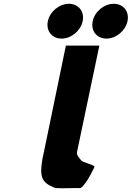

<svg xmlns="http://www.w3.org/2000/svg" viewBox="-20 -994 696 1015"><path d="M344.3 -974C293.3 -974 243.7 -933 233 -882C222.2 -831 254.6 -790 305.6 -790C356.6 -790 406.2 -831 417 -882C427.7 -933 395.3 -974 344.3 -974ZM581.3 -974C530.3 -974 480.7 -933 470 -882C459.2 -831 491.6 -790 542.6 -790C593.6 -790 643.2 -831 654 -882C664.7 -933 632.3 -974 581.3 -974ZM328.3 -753H505.3L387.2 -191C383.6 -173 397.2 -161.8 410.4 -145C417.6 -135.7 473.9 -124 479.8 -113C479.8 -113 439.3 -21.3 406.1 0C322 0 282.1 4.3 264.6 -3C202.5 -28.9 188.1 -57.6 203.6 -148L203.1 -148L207 -166.5C209 -176.7 211.3 -187.5 213.8 -199L214.1 -200Z"/></svg>

Font: Hussar
Style: BdOblTwo
Weight: 700
Foundry: Cannot Into Space Fonts
Version: Version 2.00